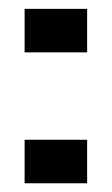

<svg xmlns="http://www.w3.org/2000/svg" viewBox="-20 -420 256 440"><path d="M36.4 -300V-399.7H179.7V-300ZM36.4 0V-99.7H179.7V0Z"/></svg>

Font: Big Shoulders Thin
Style: Regular
Weight: 100
Version: Version 2.002